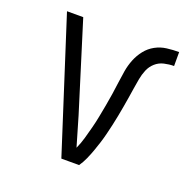

<svg xmlns="http://www.w3.org/2000/svg" viewBox="-99 -615 699 711"><g transform="rotate(20 250.0 -260.0)"><path d="M215 0 48 -520H112L220 -173Q228 -144 237 -115Q246 -86 254 -57Q264 -79 270.5 -102Q277 -125 283 -148Q289 -171 293.5 -194.5Q298 -218 302.5 -242Q307 -266 310.5 -289.5Q314 -313 317 -336.5Q320 -360 324 -384Q328 -408 337 -430.5Q346 -453 361 -472Q376 -491 397 -502.5Q418 -514 442 -517Q466 -520 490 -520V-465Q471 -465 451.5 -460.5Q432 -456 417.5 -443Q403 -430 395.5 -412Q388 -394 384.5 -374.5Q381 -355 378 -336Q375 -317 372 -297.5Q369 -278 365.5 -259Q362 -240 358.5 -221Q355 -202 350.5 -182.5Q346 -163 341.5 -144.5Q337 -126 331 -107Q325 -88 318.5 -70Q312 -52 304 -34Q296 -16 285 0Z"/></g></svg>

Font: Iosevka SS04 Light
Style: Regular
Weight: 300
Monospace: yes
Designer: Belleve Invis
Foundry: Belleve Invis
Version: Version 19.0.0; ttfautohint (v1.8.4)